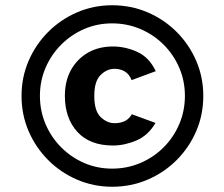

<svg xmlns="http://www.w3.org/2000/svg" viewBox="-20 -699 854 731"><path d="M407 12Q336 12 273.5 -15Q211 -42 163.5 -89.5Q116 -137 89 -199.5Q62 -262 62 -334Q62 -405 89 -467.5Q116 -530 163.5 -577.5Q211 -625 273.5 -652Q336 -679 407 -679Q479 -679 542 -652Q605 -625 652.5 -577.5Q700 -530 727 -467.5Q754 -405 754 -334Q754 -262 727 -199.5Q700 -137 652.5 -89.5Q605 -42 542 -15Q479 12 407 12ZM407 -57Q464 -57 514.5 -78.5Q565 -100 603 -138Q641 -176 662.5 -226.5Q684 -277 684 -334Q684 -391 662.5 -441Q641 -491 603 -529Q565 -567 514.5 -588.5Q464 -610 407 -610Q350 -610 300.5 -588.5Q251 -567 213 -529Q175 -491 153.5 -441Q132 -391 132 -334Q132 -277 153.5 -226.5Q175 -176 213 -138Q251 -100 300.5 -78.5Q350 -57 407 -57ZM410 -145Q322 -145 274.5 -197Q227 -249 227 -334Q227 -391 250.5 -433Q274 -475 315 -498.5Q356 -522 410 -522Q457 -522 502.5 -501.5Q548 -481 573 -428L481 -394Q472 -417 455 -427Q438 -437 416 -437Q387 -437 363 -413.5Q339 -390 339 -334Q339 -276 363.5 -253Q388 -230 416 -230Q463 -230 482 -264L572 -231Q544 -183 499 -164Q454 -145 410 -145Z"/></svg>

Font: Atkinson Hyperlegible
Style: Bold Italic
Weight: 700
Italic angle: -12°
Designer: Elliott Scott, Megan Eiswerth, Linus Boman, Theodore Petrosky
Foundry: Braille Institute
Version: Version 1.006; ttfautohint (v1.8.3)